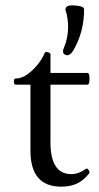

<svg xmlns="http://www.w3.org/2000/svg" viewBox="-20 -688 369 719"><path d="M232 -481Q227 -481 221.5 -484.5Q216 -488 216 -496Q216 -502 219 -508Q235 -546 235 -587Q235 -602 233 -616.5Q231 -631 229 -638Q225 -650 225 -651Q225 -668 250 -668Q266 -668 280.5 -664.5Q295 -661 295 -653Q295 -568 254 -498Q243 -481 232 -481ZM209 11Q94 11 94 -124V-371H39Q32 -371 32 -382.5Q32 -394 39 -394Q60 -394 81 -408.5Q102 -423 120 -445Q138 -467 147 -489Q150 -496 160 -492Q169 -490 169 -484V-415H308Q313 -415 314.5 -404Q316 -393 314.5 -382Q313 -371 308 -371H169V-155Q169 -36 247 -36Q274 -36 301 -55Q307 -60 312 -51Q317 -42 315 -40Q293 -12 268 -0.5Q243 11 209 11Z"/></svg>

Font: Junicode
Style: Regular
Weight: 400
Designer: Peter S. Baker
Version: Version 2.100; ttfautohint (v1.8.4)